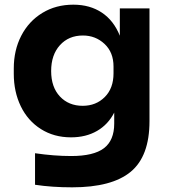

<svg xmlns="http://www.w3.org/2000/svg" viewBox="-20 -584 726 822"><path d="M130 207V72Q211 84 285 84Q381 84 425 50.5Q469 17 469 -55V-102Q443 -51 395.5 -23.5Q348 4 284 4Q211 4 155 -31.5Q99 -67 69 -129Q39 -191 39 -268V-291Q39 -369 71 -431Q103 -493 161 -528.5Q219 -564 294 -564Q365 -564 416 -530Q467 -496 493 -431V-548H620V-65Q620 85 539.5 151.5Q459 218 289 218Q202 218 130 207ZM466 -270V-299Q466 -360 427.5 -396Q389 -432 335 -432Q274 -432 236.5 -390.5Q199 -349 199 -280Q199 -211 236.5 -171Q274 -131 334 -131Q391 -131 428.5 -168.5Q466 -206 466 -270Z"/></svg>

Font: Sora-SIA
Style: Bold
Weight: 700
Designer: Jonathan Barnbrook, Julián Moncada
Foundry: Barnbrook Fonts
Version: Version 2.000